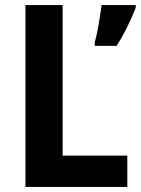

<svg xmlns="http://www.w3.org/2000/svg" viewBox="-20 -734 553 754"><path d="M80 0V-714H226V-123H480V0ZM513 -704Q504 -681 492.5 -655.5Q481 -630 467.5 -604.5Q454 -579 438 -554H352V-567Q356 -581 360 -599.5Q364 -618 367.5 -638.5Q371 -659 374 -679Q377 -699 379 -714H513Z"/></svg>

Font: Noto Sans Thai SemiCondensed
Style: Bold
Weight: 700
Width: 4
Designer: Monotype Design Team
Foundry: Monotype Imaging Inc.
Version: Version 2.001